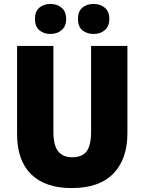

<svg xmlns="http://www.w3.org/2000/svg" viewBox="-20 -999 735 978"><path d="M629 -320Q629 -189 557.5 -115Q486 -41 345 -41Q210 -41 138.5 -111.5Q67 -182 67 -316V-765H252V-328Q252 -259 276 -228.5Q300 -198 348 -198Q399 -198 421.5 -228.5Q444 -259 444 -329V-765H629ZM158 -902Q158 -941 180.5 -960Q203 -979 237 -979Q271 -979 294 -959.5Q317 -940 317 -902Q317 -865 294 -845.5Q271 -826 237 -826Q203 -826 180.5 -845Q158 -864 158 -902ZM377 -902Q377 -941 399.5 -960Q422 -979 457 -979Q491 -979 514 -959.5Q537 -940 537 -902Q537 -865 514 -845.5Q491 -826 457 -826Q422 -826 399.5 -845Q377 -864 377 -902Z"/></svg>

Font: Noto Sans Tamil UI SemiCondensed Black
Style: Regular
Weight: 900
Width: 4
Designer: Jelle Bosma - Monotype Design Team
Foundry: Monotype Imaging Inc.
Version: Version 2.004; ttfautohint (v1.8.4.7-5d5b)